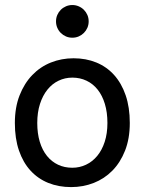

<svg xmlns="http://www.w3.org/2000/svg" viewBox="-20 -743 597 775"><path d="M130.4 -246.6Q130.4 -204.1 140.6 -170.4Q150.9 -136.7 169.7 -113.5Q188.5 -90.3 214.4 -78.1Q240.2 -65.9 272 -65.9Q301.3 -65.9 327.1 -78.1Q353 -90.3 372.3 -113.5Q391.6 -136.7 402.6 -170.4Q413.6 -204.1 413.6 -246.6Q413.6 -289.6 403.3 -323.5Q393.1 -357.4 374.3 -381.1Q355.5 -404.8 329.3 -417.2Q303.2 -429.7 272 -429.7Q242.2 -429.7 216.3 -417.2Q190.4 -404.8 171.4 -381.1Q152.3 -357.4 141.4 -323.5Q130.4 -289.6 130.4 -246.6ZM40 -246.6Q40 -309.6 59.1 -358.2Q78.1 -406.7 110.4 -440.2Q142.6 -473.6 185.5 -490.7Q228.5 -507.8 276.9 -507.8Q327.1 -507.8 368.9 -490.7Q410.6 -473.6 440.7 -440.2Q470.7 -406.7 487.3 -358.2Q503.9 -309.6 503.9 -246.6Q503.9 -183.6 484.9 -135.3Q465.8 -86.9 433.6 -54.2Q401.4 -21.5 358.4 -4.6Q315.4 12.2 267.1 12.2Q216.8 12.2 175 -4.6Q133.3 -21.5 103.3 -54.2Q73.2 -86.9 56.6 -135.3Q40 -183.6 40 -246.6ZM206.1 -656.7Q206.1 -670.4 211.2 -682.4Q216.3 -694.3 225.3 -703.4Q234.4 -712.4 246.3 -717.5Q258.3 -722.7 272 -722.7Q285.6 -722.7 297.6 -717.5Q309.6 -712.4 318.6 -703.4Q327.6 -694.3 332.8 -682.4Q337.9 -670.4 337.9 -656.7Q337.9 -643.1 332.8 -631.1Q327.6 -619.1 318.6 -610.1Q309.6 -601.1 297.6 -595.9Q285.6 -590.8 272 -590.8Q258.3 -590.8 246.3 -595.9Q234.4 -601.1 225.3 -610.1Q216.3 -619.1 211.2 -631.1Q206.1 -643.1 206.1 -656.7Z"/></svg>

Font: Andika APac
Style: Regular
Weight: 400
Designer: Victor Gaultney, Annie Olsen, Julie Remington, Don Collingsworth, Eric Hays, Becca Hirsbrunner
Foundry: SIL International
Version: Version 5.000